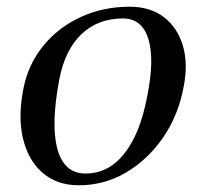

<svg xmlns="http://www.w3.org/2000/svg" viewBox="-20 -537 606 572"><path d="M215 15Q150 15 107 -22Q64 -59 48.5 -124.5Q33 -190 50 -274Q64 -345 108.5 -400Q153 -455 220 -486Q287 -517 366 -517Q427 -517 467.5 -486.5Q508 -456 524.5 -402Q541 -348 527 -278Q511 -192 465 -126Q419 -60 354.5 -22.5Q290 15 215 15ZM235 -20Q303 -20 350 -79Q397 -138 418 -247Q441 -360 422 -421Q403 -482 346 -482Q272 -482 223 -435.5Q174 -389 157 -302Q131 -166 151 -93Q171 -20 235 -20Z"/></svg>

Font: Wittgenstein-Italic Regular
Style: Italic
Weight: 400
Italic angle: -11°
Designer: Jörg Drees
Foundry: Jörg Drees
Version: Version 1.000; ttfautohint (v1.8.4.7-5d5b)